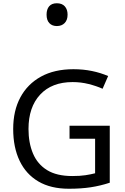

<svg xmlns="http://www.w3.org/2000/svg" viewBox="-20 -1149 768 1179"><path d="M407 -377H654V-27Q596 -8 537 1Q478 10 403 10Q292 10 216 -34.5Q140 -79 100.5 -161.5Q61 -244 61 -357Q61 -469 105 -551Q149 -633 231.5 -678.5Q314 -724 431 -724Q491 -724 544.5 -713Q598 -702 644 -682L610 -604Q572 -621 524.5 -633Q477 -645 426 -645Q298 -645 226.5 -568Q155 -491 155 -357Q155 -272 182.5 -206.5Q210 -141 269 -104.5Q328 -68 424 -68Q471 -68 504 -73Q537 -78 564 -85V-297H407ZM329 -989Q300 -989 283 -1007Q266 -1025 266 -1059Q266 -1092 282 -1110.5Q298 -1129 329 -1129Q361 -1129 378 -1110Q395 -1091 395 -1059Q395 -1026 377 -1007.5Q359 -989 329 -989Z"/></svg>

Font: Noto Sans Tifinagh Ahaggar
Style: Regular
Weight: 400
Designer: JamraPatel
Foundry: JamraPatel LLC
Version: Version 2.006; ttfautohint (v1.8.4.7-5d5b)